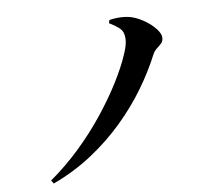

<svg xmlns="http://www.w3.org/2000/svg" viewBox="-85 -848 1169 1002"><g transform="rotate(-10 500.0 -347.0)"><path d="M110 32Q195 -27 272.5 -101.5Q350 -176 414.5 -257Q479 -338 526.5 -414.5Q574 -491 600 -553Q611 -578 616 -597.5Q621 -617 621 -632Q621 -650 616.5 -663.5Q612 -677 596.5 -691Q581 -705 550 -724L555 -740Q584 -745 617 -743.5Q650 -742 678 -732Q710 -720 740.5 -697.5Q771 -675 791 -649.5Q811 -624 811 -604Q811 -584 799.5 -573Q788 -562 774 -551.5Q760 -541 750 -523Q708 -441 647 -357Q586 -273 507 -196Q428 -119 331.5 -55.5Q235 8 121 50Z"/></g></svg>

Font: Noto Serif JP ExtraLight ExtraBold
Style: Regular
Weight: 800
Version: Version 2.003-H1;hotconv 1.1.1;makeotfexe 2.6.0